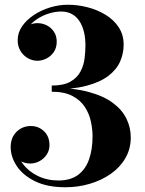

<svg xmlns="http://www.w3.org/2000/svg" viewBox="-20 -779 610 809"><path d="M256 10Q179 10 127.8 -15.2Q76.5 -40.5 50.8 -79.2Q25 -118 25 -159Q25 -199.5 49.8 -223.8Q74.5 -248 110 -248Q142.5 -248 165.5 -226Q188.5 -204 188.5 -167.5Q188.5 -145.5 177 -128Q165.5 -110.5 147 -100.2Q128.5 -90 107 -90Q86.5 -90 68 -99.5Q49.5 -109 37.8 -124.8Q26 -140.5 26 -159H52Q52 -122 75.5 -89.8Q99 -57.5 138.5 -38Q178 -18.5 226 -18.5Q277 -18.5 308.8 -42Q340.5 -65.5 355.2 -107.5Q370 -149.5 370 -205Q370 -233.5 363.2 -266Q356.5 -298.5 338.2 -327.2Q320 -356 286 -374.2Q252 -392.5 198 -392.5V-409Q288.5 -409 352 -392Q415.5 -375 455 -345.8Q494.5 -316.5 512.8 -279Q531 -241.5 531 -200Q531 -151.5 508.2 -112.5Q485.5 -73.5 446.5 -46.2Q407.5 -19 358.2 -4.5Q309 10 256 10ZM198 -402V-418.5Q248.5 -418.5 277.2 -435.2Q306 -452 319.5 -478.2Q333 -504.5 336.5 -533.8Q340 -563 340 -588.5Q340 -618 334 -643.5Q328 -669 315.5 -688.8Q303 -708.5 283.5 -719.5Q264 -730.5 237.5 -730.5Q213.5 -730.5 186.2 -722.2Q159 -714 135.2 -698Q111.5 -682 96.5 -660Q81.5 -638 81.5 -610H55.5Q55.5 -631.5 68.2 -647.5Q81 -663.5 100 -672.5Q119 -681.5 137.5 -681.5Q159 -681.5 177.5 -672Q196 -662.5 207.5 -645Q219 -627.5 219 -603.5Q219 -577.5 206.5 -559.5Q194 -541.5 175.2 -532.2Q156.5 -523 137.5 -523Q116.5 -523 97.5 -533.8Q78.5 -544.5 66.5 -564Q54.5 -583.5 54.5 -610Q54.5 -641 73 -668Q91.5 -695 122.2 -715.5Q153 -736 190.5 -747.5Q228 -759 266 -759Q308 -759 349.5 -748.2Q391 -737.5 425.2 -716.5Q459.5 -695.5 480.2 -664Q501 -632.5 501 -591Q501 -553.5 486 -519.5Q471 -485.5 436.2 -459Q401.5 -432.5 343 -417.2Q284.5 -402 198 -402Z"/></svg>

Font: Bodoni Moda 9pt
Style: Bold
Weight: 700
Designer: Owen Earl
Foundry: indestructible type
Version: Version 2.005